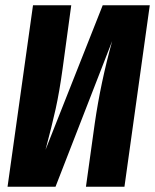

<svg xmlns="http://www.w3.org/2000/svg" viewBox="-20 -713 592 733"><path d="M551.8 -692.9 455.1 0H308.1L341.8 -242.2Q364.3 -397.9 408.2 -556.2L191.9 0H8.8L106 -692.9H252L219.2 -452.1Q207 -362.8 192.4 -296.9Q177.7 -231 153.8 -141.1L372.1 -692.9Z"/></svg>

Font: Fira Sans Compressed
Style: Bold Italic
Weight: 700
Width: 3
Italic angle: -8°
Designer: Carrois Corporate & Edenspiekermann AG
Foundry: Carrois Corporate GbR & Edenspiekermann AG
Version: Version 4.203;PS 004.203;hotconv 1.0.88;makeotf.lib2.5.64775